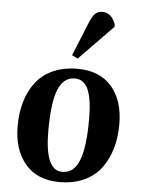

<svg xmlns="http://www.w3.org/2000/svg" viewBox="-56 -852 675 911"><g transform="rotate(5 281.0 -396.0)"><path d="M458 -741.2 296.9 -576.2 269 -589.8 336.9 -755.9Q348.6 -783.7 361.6 -795.4Q374.5 -807.1 395 -807.1Q438.5 -807.1 458 -752.9ZM261.2 15.1Q155.3 15.1 98.1 -52.7Q41 -120.6 41 -231.9Q41 -296.9 56.9 -350.1Q72.8 -403.3 104 -443.4Q135.3 -483.4 185.3 -505.6Q235.4 -527.8 300.8 -527.8Q405.8 -527.8 463.4 -462.2Q521 -396.5 521 -282.2Q521 -219.7 505.6 -167Q490.2 -114.3 459.7 -73Q429.2 -31.7 378.4 -8.3Q327.6 15.1 261.2 15.1ZM270 -34.2Q326.2 -34.2 351.1 -97.9Q376 -161.6 376 -293.9Q376 -390.1 355.7 -435.5Q335.4 -481 292 -481Q238.8 -481 213.4 -419.9Q188 -358.9 188 -222.2Q188 -34.2 270 -34.2Z"/></g></svg>

Font: Literata SemiBold
Style: Italic
Weight: 650
Italic angle: -2.39999°
Designer: Latin by Veronika Burian and Jose Scaglione. Greek by Irene Vlachou. Cyrillic by Vera Evstafieva
Foundry: TypeTogether
Version: Version 3.021